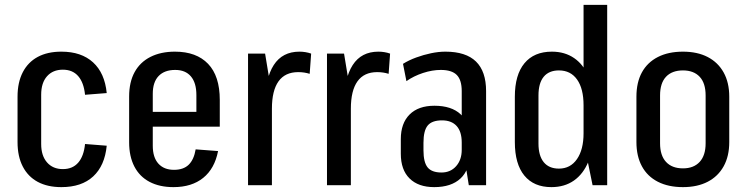

<svg xmlns="http://www.w3.org/2000/svg" viewBox="-20 -760 3065 788"><path d="M232 8Q175 8 135 -13.5Q95 -35 73.5 -76.5Q52 -118 52 -177V-363Q52 -422 73.5 -463.5Q95 -505 135 -526.5Q175 -548 232 -548Q314 -548 362 -504Q410 -460 418 -378L329 -371Q324 -421 301 -447.5Q278 -474 238 -474Q197 -474 173 -447Q149 -420 149 -371V-169Q149 -121 173 -93.5Q197 -66 238 -66Q278 -66 301 -92.5Q324 -119 329 -169L418 -162Q410 -80 362.5 -36Q315 8 232 8Z M692 8Q635 8 594 -13.5Q553 -35 531.5 -76.5Q510 -118 510 -176V-364Q510 -423 532.5 -464Q555 -505 597.5 -526.5Q640 -548 698 -548Q786 -548 834 -498Q882 -448 882 -350V-240H590V-301H803L786 -267V-370Q786 -420 763.5 -446.5Q741 -473 699 -473Q655 -473 631 -448Q607 -423 607 -375V-162Q607 -114 630 -88.5Q653 -63 694 -63Q733 -63 754.5 -84Q776 -105 783 -147L875 -140Q861 -68 814 -30Q767 8 692 8Z M998 -540H1068L1096 -370V0H998ZM1068 -333Q1068 -438 1103.5 -493Q1139 -548 1209 -548Q1221 -548 1233.5 -546Q1246 -544 1257 -540L1251 -457Q1229 -464 1204 -464Q1150 -464 1123 -426Q1096 -388 1096 -314Z M1322 -540H1392L1420 -370V0H1322ZM1392 -333Q1392 -438 1427.5 -493Q1463 -548 1533 -548Q1545 -548 1557.5 -546Q1570 -544 1581 -540L1575 -457Q1553 -464 1528 -464Q1474 -464 1447 -426Q1420 -388 1420 -314Z M1875 -183V-386Q1875 -432 1854.5 -452.5Q1834 -473 1789 -473Q1754 -473 1716 -460.5Q1678 -448 1648 -427L1634 -498Q1658 -513 1688 -524Q1718 -535 1749 -541.5Q1780 -548 1808 -548Q1892 -548 1933.5 -507.5Q1975 -467 1975 -386V0H1904ZM1762 8Q1697 8 1661 -27.5Q1625 -63 1625 -129V-189Q1625 -254 1661 -290Q1697 -326 1763 -326Q1833 -326 1870.5 -291Q1908 -256 1908 -191V-130Q1908 -63 1870 -27.5Q1832 8 1762 8ZM1792 -52Q1829 -52 1852 -78Q1875 -104 1875 -145V-175Q1875 -220 1854 -243Q1833 -266 1794 -266Q1753 -266 1735.5 -245Q1718 -224 1718 -174V-143Q1718 -94 1735 -73Q1752 -52 1792 -52Z M2243 8Q2171 8 2132 -39.5Q2093 -87 2093 -177V-363Q2093 -453 2132.5 -500.5Q2172 -548 2245 -548Q2298 -548 2336.5 -521.5Q2375 -495 2395.5 -445.5Q2416 -396 2416 -325V-218Q2416 -148 2395 -97Q2374 -46 2335.5 -19Q2297 8 2243 8ZM2274 -68Q2321 -68 2348 -107Q2375 -146 2375 -213V-328Q2375 -396 2348.5 -433.5Q2322 -471 2274 -471Q2233 -471 2211.5 -445Q2190 -419 2190 -368V-171Q2190 -121 2211.5 -94.5Q2233 -68 2274 -68ZM2375 -181V-740H2472V0H2412Z M2783 8Q2723 8 2680 -14Q2637 -36 2614.5 -77.5Q2592 -119 2592 -177V-363Q2592 -422 2614.5 -463Q2637 -504 2680 -526Q2723 -548 2783 -548Q2842 -548 2884.5 -526Q2927 -504 2950 -462.5Q2973 -421 2973 -363V-177Q2973 -119 2950 -77.5Q2927 -36 2884.5 -14Q2842 8 2783 8ZM2783 -69Q2827 -69 2851.5 -95.5Q2876 -122 2876 -172V-368Q2876 -419 2851.5 -445Q2827 -471 2783 -471Q2738 -471 2713.5 -445Q2689 -419 2689 -368V-172Q2689 -122 2713.5 -95.5Q2738 -69 2783 -69Z"/></svg>

Font: Pathway Extreme Condensed Medium
Style: Regular
Weight: 500
Width: 3
Version: Version 1.001;gftools[0.9.26]